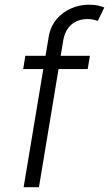

<svg xmlns="http://www.w3.org/2000/svg" viewBox="-20 -777 453 797"><path d="M353.3 -545.5 344.1 -490.4H223L141.7 0H78.1L159.8 -490.4H76.3L85.2 -545.5H169L181.8 -622.2Q188.9 -666.2 214.1 -696.4Q239.3 -726.6 275 -742Q310.7 -757.5 348 -757.5Q372.9 -757.5 388.5 -753.6Q404.1 -749.6 413 -745.7L386 -690.3Q378.9 -692.5 369.1 -695.1Q359.4 -697.8 343.8 -697.8Q302.6 -697.8 276.3 -674.9Q250 -652 242.5 -609L231.9 -545.5Z"/></svg>

Font: Inter Light  BETA
Style: Italic
Weight: 300
Italic angle: 9.39999°
Designer: Rasmus Andersson
Foundry: rsms
Version: Version 3.011;git-f93a4a705